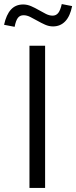

<svg xmlns="http://www.w3.org/2000/svg" viewBox="-68 -925 375 945"><path d="M77 0V-700H154V0ZM4 -793 -48 -803Q-37 -853 -14 -878Q9 -903 46 -903Q66 -903 85.5 -894.5Q105 -886 123 -875.5Q141 -865 158 -856.5Q175 -848 191 -848Q208 -848 218.5 -861Q229 -874 236 -905L287 -895Q277 -845 253 -820Q229 -795 193 -795Q173 -795 154 -803.5Q135 -812 116.5 -822.5Q98 -833 81 -841.5Q64 -850 48 -850Q30 -850 20 -837Q10 -824 4 -793Z"/></svg>

Font: Red Hat Display
Style: Regular
Weight: 400
Designer: Pentagram / MCKL
Foundry: Pentagram / MCKL
Version: Version 1.003; Red Hat Display